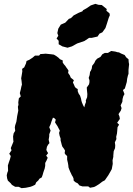

<svg xmlns="http://www.w3.org/2000/svg" viewBox="-20 -956 691 998"><path d="M92 22 77 15H59L42 5L35 -4L21 -17L17 -29L15 -45L18 -58L22 -68L21 -96L26 -112L32 -129L36 -145L28 -157L40 -175L36 -186L43 -203L50 -220L49 -228L48 -247L51 -263L59 -276L57 -294L59 -305L65 -323L67 -336L69 -351L73 -371L75 -381L73 -401L76 -411L75 -424L78 -445L88 -455L83 -472L88 -491L91 -506L94 -516L92 -536L90 -549L93 -566L96 -585L95 -598L106 -606L115 -626L118 -639L132 -645L149 -656L162 -667H183L190 -675L207 -676L217 -677L246 -674L260 -672L272 -665L284 -656L292 -648L306 -642V-631L312 -622L319 -614L325 -605L331 -597L336 -589L334 -577L343 -564L348 -552L357 -545L364 -539L359 -527L364 -517L369 -505L374 -499L384 -493V-482L389 -469L396 -459L401 -444L403 -433L406 -423L412 -409L418 -398L422 -413L427 -426L426 -434L433 -451L434 -467L432 -487L431 -501L443 -518L445 -529V-539L441 -551L446 -566L448 -582L453 -590L457 -600L459 -614L470 -628L476 -641L485 -651L502 -660L512 -674L525 -681H541L558 -691L579 -688L593 -684H598L609 -678L628 -670L636 -658L648 -648L649 -633L651 -622L648 -593V-572L645 -564L641 -547L639 -530L635 -516L629 -496L619 -488L627 -467L621 -456L617 -441L616 -427L607 -408L612 -394L608 -381L596 -363L601 -350L603 -338L589 -318L599 -308L591 -295L589 -272L588 -262L584 -245L585 -233L577 -216L579 -201L578 -186L571 -170L569 -148V-141L565 -123L566 -104L561 -77L555 -66L543 -45L536 -35L525 -19L512 -12L495 1L479 11L469 16L448 20L439 13H409L393 8L384 -3L372 -9L363 -17L362 -29L358 -38L353 -46L349 -55L345 -63L340 -75L336 -86L335 -97L333 -109L329 -126V-145L321 -152L316 -160L318 -173L313 -182L304 -194L301 -203L298 -215L295 -226V-236L290 -250L287 -265L291 -277L283 -292L279 -300L271 -312L266 -320L270 -334L261 -343L255 -344L248 -326L243 -310L236 -295L239 -287L243 -277L236 -258V-248L233 -230L237 -212L230 -204L224 -193L221 -177L224 -170L230 -160L220 -147L228 -136L222 -122L215 -109V-94L212 -79L209 -71L205 -59L202 -48L197 -34L185 -27L179 -18L168 -8L163 4L149 11L138 15L114 20ZM331 -708 304 -715 285 -726V-744L274 -756L283 -770L278 -784L283 -807L296 -828L319 -838L338 -858L349 -862L363 -876L390 -890L408 -897L412 -903L430 -913L452 -928L476 -936L492 -931L509 -930L535 -909L533 -900L549 -887L551 -877L545 -863L536 -834L528 -810L512 -788L497 -781L487 -766L456 -759H443L419 -743L381 -730L354 -715Z"/></svg>

Font: Winky Rough ExtraBold
Style: Italic
Weight: 800
Italic angle: -8.97852°
Designer: Simon Atzbach
Foundry: typofactur
Version: Version 1.206; ttfautohint (v1.8.4.7-5d5b)